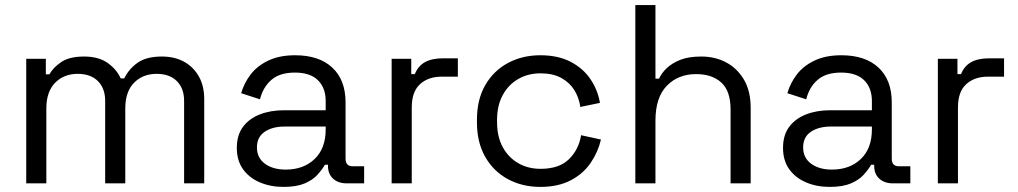

<svg xmlns="http://www.w3.org/2000/svg" viewBox="-20 -720 3997 754"><path d="M83 0V-489H160V-428H174Q188 -454 220 -476Q252 -498 310 -498Q367 -498 402.5 -473Q438 -448 454 -412H468Q485 -448 519.5 -473Q554 -498 616 -498Q665 -498 702 -478Q739 -458 760.5 -420.5Q782 -383 782 -331V0H703V-324Q703 -373 674.5 -401.5Q646 -430 595 -430Q541 -430 506.5 -395Q472 -360 472 -294V0H393V-324Q393 -373 364.5 -401.5Q336 -430 285 -430Q231 -430 196.5 -395Q162 -360 162 -294V0Z M1093 14Q1042 14 1000 -4Q958 -22 934 -56Q910 -90 910 -139Q910 -189 934 -221.5Q958 -254 1000 -270.5Q1042 -287 1094 -287H1259V-323Q1259 -375 1228.5 -405Q1198 -435 1138 -435Q1079 -435 1046 -406.5Q1013 -378 1001 -330L927 -354Q939 -395 965 -428.5Q991 -462 1034.5 -482.5Q1078 -503 1139 -503Q1233 -503 1285 -454.5Q1337 -406 1337 -318V-97Q1337 -67 1365 -67H1410V0H1341Q1308 0 1288 -18.5Q1268 -37 1268 -68V-73H1256Q1245 -54 1226.5 -33.5Q1208 -13 1176 0.5Q1144 14 1093 14ZM1102 -54Q1172 -54 1215.5 -95.5Q1259 -137 1259 -212V-223H1097Q1050 -223 1019.5 -202.5Q989 -182 989 -141Q989 -100 1020.5 -77Q1052 -54 1102 -54Z M1518 0V-489H1595V-429H1609Q1622 -461 1649 -476Q1676 -491 1720 -491H1778V-419H1715Q1662 -419 1629.5 -389.5Q1597 -360 1597 -298V0Z M2102 14Q2031 14 1974.5 -16.5Q1918 -47 1885.5 -104Q1853 -161 1853 -239V-250Q1853 -329 1885.5 -385.5Q1918 -442 1974.5 -472.5Q2031 -503 2102 -503Q2172 -503 2221.5 -477Q2271 -451 2299.5 -408Q2328 -365 2336 -316L2259 -300Q2254 -336 2235.5 -366Q2217 -396 2184 -414Q2151 -432 2103 -432Q2054 -432 2015.5 -410Q1977 -388 1954.5 -347Q1932 -306 1932 -249V-240Q1932 -183 1954.5 -142Q1977 -101 2015.5 -79Q2054 -57 2103 -57Q2176 -57 2214.5 -95Q2253 -133 2262 -189L2340 -172Q2329 -124 2300 -81Q2271 -38 2221.5 -12Q2172 14 2102 14Z M2475 0V-700H2554V-411H2568Q2578 -433 2598.5 -452.5Q2619 -472 2651.5 -485Q2684 -498 2734 -498Q2789 -498 2832.5 -474.5Q2876 -451 2902 -406.5Q2928 -362 2928 -296V0H2849V-290Q2849 -363 2812.5 -396Q2776 -429 2714 -429Q2643 -429 2598.5 -383Q2554 -337 2554 -246V0Z M3238 14Q3187 14 3145 -4Q3103 -22 3079 -56Q3055 -90 3055 -139Q3055 -189 3079 -221.5Q3103 -254 3145 -270.5Q3187 -287 3239 -287H3404V-323Q3404 -375 3373.5 -405Q3343 -435 3283 -435Q3224 -435 3191 -406.5Q3158 -378 3146 -330L3072 -354Q3084 -395 3110 -428.5Q3136 -462 3179.5 -482.5Q3223 -503 3284 -503Q3378 -503 3430 -454.5Q3482 -406 3482 -318V-97Q3482 -67 3510 -67H3555V0H3486Q3453 0 3433 -18.5Q3413 -37 3413 -68V-73H3401Q3390 -54 3371.5 -33.5Q3353 -13 3321 0.5Q3289 14 3238 14ZM3247 -54Q3317 -54 3360.5 -95.5Q3404 -137 3404 -212V-223H3242Q3195 -223 3164.5 -202.5Q3134 -182 3134 -141Q3134 -100 3165.5 -77Q3197 -54 3247 -54Z M3663 0V-489H3740V-429H3754Q3767 -461 3794 -476Q3821 -491 3865 -491H3923V-419H3860Q3807 -419 3774.5 -389.5Q3742 -360 3742 -298V0Z"/></svg>

Font: Space Grotesk
Style: Regular
Weight: 400
Designer: Florian Karsten
Foundry: Florian Karsten
Version: Version 2.000